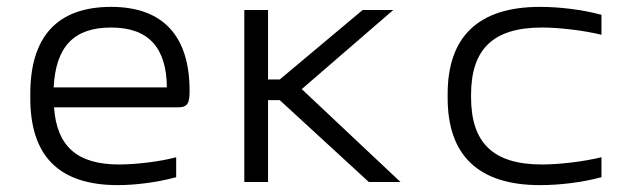

<svg xmlns="http://www.w3.org/2000/svg" viewBox="-20 -529 1840 558"><path d="M531 -265C531 -422 456 -509 303 -509C146 -509 68 -422 68 -256V-244C68 -77 150 9 322 9C374 9 437 1 492 -14V-72C444 -59 374 -51 326 -51C204 -51 145 -104 137 -217H497C526 -217 531 -230 531 -265ZM136 -275C142 -393 194 -449 303 -449C413 -449 464 -389 465 -275Z M690 -500V0H759V-238H793L1052 0H1144L857 -270L1123 -500H1034L793 -298H759V-500Z M1281 -256V-244C1281 -78 1370 9 1549 9C1608 9 1672 1 1728 -14V-72C1674 -59 1605 -51 1555 -51C1414 -51 1349 -113 1349 -247V-253C1349 -387 1414 -449 1555 -449C1604 -449 1674 -441 1728 -428V-486C1672 -501 1607 -509 1549 -509C1370 -509 1281 -422 1281 -256Z"/></svg>

Font: LT Wave Mono Light
Style: Regular
Weight: 300
Designer: Daniel Lyons
Version: Version 2.5 (Glyphs App)